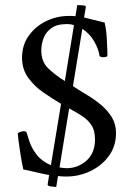

<svg xmlns="http://www.w3.org/2000/svg" viewBox="-20 -687 526 758"><path d="M285 -667Q291 -667 305 -666Q319 -665 319 -660L312 -618Q329 -614 348 -609Q367 -604 393 -598Q400 -568 401.5 -536.5Q403 -505 404 -483Q404 -478 404 -473.5Q404 -469 404 -465Q397 -461 387 -461Q378 -461 373 -466Q370 -491 352.5 -522.5Q335 -554 305 -573L268 -347Q270 -346 271.5 -345Q273 -344 274 -343Q297 -328 325.5 -311Q354 -294 379.5 -272.5Q405 -251 421.5 -224Q438 -197 438 -162Q438 -110 410 -71.5Q382 -33 337 -11.5Q292 10 241 10Q233 10 225 9.5Q217 9 209 8L202 51Q195 51 181.5 49Q168 47 168 42L174 4Q146 -1 120 -7.5Q94 -14 72 -18Q66 -46 61 -77Q56 -108 53 -132Q50 -156 50 -161Q53 -164 61 -166.5Q69 -169 74 -169Q83 -169 85 -164Q88 -153 96.5 -127.5Q105 -102 125 -76Q145 -50 181 -35L221 -277Q186 -298 150.5 -322.5Q115 -347 91 -380.5Q67 -414 67 -459Q67 -509 93.5 -546Q120 -583 162 -603.5Q204 -624 251 -624Q259 -624 265.5 -624Q272 -624 278 -623ZM253 -259 215 -26Q222 -25 229 -24Q236 -23 243 -23Q287 -23 321 -52.5Q355 -82 355 -137Q355 -172 341 -193Q327 -214 304 -229Q281 -244 253 -259ZM236 -367 272 -588Q265 -590 258.5 -591Q252 -592 245 -592Q204 -592 182 -575.5Q160 -559 151.5 -535Q143 -511 143 -488Q143 -443 171 -416.5Q199 -390 236 -367Z"/></svg>

Font: Amiri
Style: Regular
Weight: 400
Designer: Khaled Hosny
Version: Version 0.114